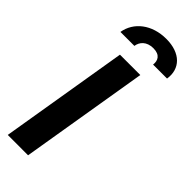

<svg xmlns="http://www.w3.org/2000/svg" viewBox="-309 -994 1026 1026"><g transform="rotate(45 204.5 -481.0)"><path d="M54.3 -815H159.8C164.4 -847.7 189.3 -878.2 240.8 -878.2C291.2 -878.2 305.4 -848 301.1 -815H406.6C420.5 -900.9 361.9 -962.4 254.3 -962.4C146 -962.4 68.5 -900.9 54.3 -815ZM292.3 -727.3H138.5L17.8 0H171.5Z"/></g></svg>

Font: TID UI
Style: Bold Italic
Weight: 700
Italic angle: -9.39999°
Designer: The TID Project Authors
Foundry: Bakken & Bæck
Version: Version 1.001;hotconv 1.0.109;makeotfexe 2.5.65596